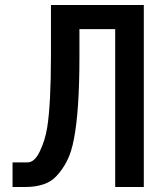

<svg xmlns="http://www.w3.org/2000/svg" viewBox="-20 -745 640 765"><path d="M30 -98H90Q117.5 -98 138.5 -141.5Q159.5 -185 168 -236.5Q183 -330.5 183 -525V-725H553V0H439V-629H296.5V-518Q296.5 -303.5 274.5 -191Q265 -139.5 247 -104Q229 -68.5 203.5 -42Q183.5 -20.5 152 -10.2Q120.5 0 82.5 0H30Z"/></svg>

Font: JuliaMono SemiBold
Style: Regular
Weight: 600
Monospace: yes
Designer: cormullion
Foundry: corm
Version: Version 0.055; ttfautohint (v1.8.4)